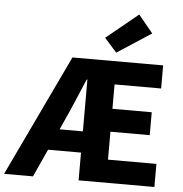

<svg xmlns="http://www.w3.org/2000/svg" viewBox="-74 -969 979 1027"><g transform="rotate(5 415.5 -456.0)"><path d="M303 -356 261 -263H386V-541H382Q316 -384 303 -356ZM-14 0 296 -652H783V-528H533V-397H744V-274H533V-124H793V0H386V-149H209L141 0ZM527 -698 461 -772 632 -912 710 -817Z"/></g></svg>

Font: Toshiba Sans
Style: Bold
Weight: 700
Designer: Paul D. Hunt
Foundry: Toshiba Corporation
Version: Version 2.020;PS 2.0;hotconv 1.0.86;makeotf.lib2.5.63406